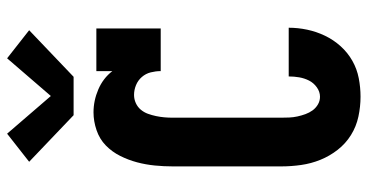

<svg xmlns="http://www.w3.org/2000/svg" viewBox="-267 -759 1034 540"><g transform="rotate(-90 250.0 -489.0)"><path d="M248 8Q220 8 192 2Q164 -4 140 -19Q116 -34 98.5 -56.5Q81 -79 70.5 -105Q60 -131 56 -159Q52 -187 52 -215V-520Q52 -545 54.5 -570.5Q57 -596 63.5 -620.5Q70 -645 81.5 -668Q93 -691 111 -708.5Q129 -726 154 -734.5Q179 -743 204 -743Q237 -743 268.5 -729.5Q300 -716 320 -690V-735H440V-554H320Q320 -568 316.5 -582Q313 -596 303.5 -607Q294 -618 280.5 -623.5Q267 -629 253 -629Q241 -629 230 -624Q219 -619 211.5 -610Q204 -601 200 -590Q196 -579 193.5 -567Q191 -555 190 -543.5Q189 -532 189 -520V-215Q189 -204 189.5 -192.5Q190 -181 192.5 -169.5Q195 -158 199 -147Q203 -136 209.5 -127Q216 -118 226 -112Q236 -106 248 -106Q262 -106 274.5 -115Q287 -124 293.5 -137Q300 -150 302.5 -164.5Q305 -179 305 -194H442Q442 -168 436.5 -142Q431 -116 419.5 -92Q408 -68 390 -48Q372 -28 349 -15Q326 -2 300 3Q274 8 248 8ZM196 -799 65 -924 144 -986 250 -863 356 -986 435 -924 304 -799Z"/></g></svg>

Font: Iosevka Slab Heavy
Style: Regular
Weight: 900
Monospace: yes
Designer: Belleve Invis
Foundry: Belleve Invis
Version: Version 11.1.0; ttfautohint (v1.8.3)